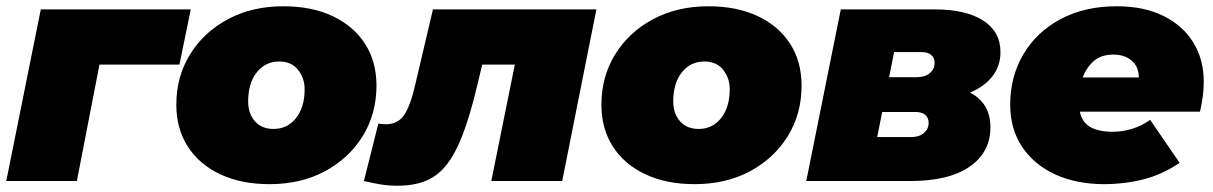

<svg xmlns="http://www.w3.org/2000/svg" viewBox="-22 -577 3868 612"><path d="M-2 0 108 -547H586L550 -371H295L223 0Z M837 10Q747 10 680 -21.5Q613 -53 576.5 -110Q540 -167 540 -243Q540 -333 584 -404Q628 -475 705 -516Q782 -557 881 -557Q972 -557 1038.5 -525.5Q1105 -494 1141.5 -437.5Q1178 -381 1178 -304Q1178 -214 1134 -143Q1090 -72 1013.5 -31Q937 10 837 10ZM850 -166Q894 -166 921.5 -200.5Q949 -235 949 -293Q949 -328 928 -354.5Q907 -381 868 -381Q824 -381 796.5 -346.5Q769 -312 769 -254Q769 -215 790.5 -190.5Q812 -166 850 -166Z M1138 0 1184 -183Q1192 -182 1196.5 -181.5Q1201 -181 1208 -181Q1246 -181 1266 -210Q1286 -239 1302 -309L1358 -547H1879L1770 0H1544L1619 -371H1515L1498 -300Q1476 -208 1452.5 -147Q1429 -86 1400.5 -50.5Q1372 -15 1334 0Q1296 15 1245 15Q1217 15 1192 11Q1167 7 1138 0Z M2192 10Q2102 10 2035 -21.5Q1968 -53 1931.5 -110Q1895 -167 1895 -243Q1895 -333 1939 -404Q1983 -475 2060 -516Q2137 -557 2236 -557Q2327 -557 2393.5 -525.5Q2460 -494 2496.5 -437.5Q2533 -381 2533 -304Q2533 -214 2489 -143Q2445 -72 2368.5 -31Q2292 10 2192 10ZM2205 -166Q2249 -166 2276.5 -200.5Q2304 -235 2304 -293Q2304 -328 2283 -354.5Q2262 -381 2223 -381Q2179 -381 2151.5 -346.5Q2124 -312 2124 -254Q2124 -215 2145.5 -190.5Q2167 -166 2205 -166Z M2548 0 2658 -547H2957Q3057 -547 3112 -511.5Q3167 -476 3167 -411Q3167 -367 3141.5 -334Q3116 -301 3070 -282Q3135 -248 3135 -171Q3135 -92 3069 -46Q3003 0 2879 0ZM2774 -140H2882Q2908 -140 2923 -153Q2938 -166 2938 -185Q2938 -202 2927 -211Q2916 -220 2897 -220H2790ZM2812 -331H2901Q2927 -331 2942 -344Q2957 -357 2957 -376Q2957 -393 2946 -402Q2935 -411 2916 -411H2828Z M3499 10Q3409 10 3341.5 -21Q3274 -52 3236 -109Q3198 -166 3198 -243Q3198 -333 3240 -404Q3282 -475 3358.5 -516Q3435 -557 3537 -557Q3625 -557 3687 -526Q3749 -495 3782 -441Q3815 -387 3815 -316Q3815 -291 3811.5 -267Q3808 -243 3803 -221H3420Q3427 -187 3453.5 -172Q3480 -157 3525 -157Q3556 -157 3587 -166.5Q3618 -176 3644 -195L3738 -58Q3682 -20 3621.5 -5Q3561 10 3499 10ZM3429 -330H3608Q3608 -364 3585.5 -383.5Q3563 -403 3527 -403Q3488 -403 3464.5 -382.5Q3441 -362 3429 -330Z"/></svg>

Font: Montserrat Black
Style: Italic
Weight: 900
Italic angle: -11.3°
Designer: Julieta Ulanovsky
Foundry: Julieta Ulanovsky
Version: Version 9.000; ttfautohint (v1.8.4.7-5d5b)